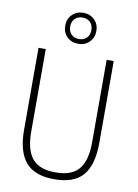

<svg xmlns="http://www.w3.org/2000/svg" viewBox="-105 -1058 814 1135"><g transform="rotate(10 301.5 -490.5)"><path d="M302 9Q183.5 9 129.8 -54.2Q76 -117.5 76 -249.5V-740H119.5V-243.5Q119.5 -136 162 -84Q204.5 -32 302 -32Q400 -32 442.5 -84Q485 -136 485 -243.5V-740H527.5V-249.5Q527.5 -117.5 474.2 -54.2Q421 9 302 9ZM302 -804Q261.5 -804 235 -830.2Q208.5 -856.5 208.5 -897Q208.5 -937 235 -963.5Q261.5 -990 302 -990Q342.5 -990 369 -963.5Q395.5 -937 395.5 -897Q395.5 -856.5 369 -830.2Q342.5 -804 302 -804ZM302 -832.5Q330 -832.5 347.8 -849.8Q365.5 -867 365.5 -897Q365.5 -927 347.8 -944.2Q330 -961.5 302 -961.5Q274 -961.5 256.2 -944.2Q238.5 -927 238.5 -897Q238.5 -867 256.2 -849.8Q274 -832.5 302 -832.5Z"/></g></svg>

Font: Encode Sans Condensed Condensed ExtraLight
Style: Regular
Weight: 200
Width: 3
Designer: Multiple Designers
Foundry: Impallari Type
Version: Version 3.000; ttfautohint (v1.8.3) -l 8 -r 50 -G 200 -x 14 